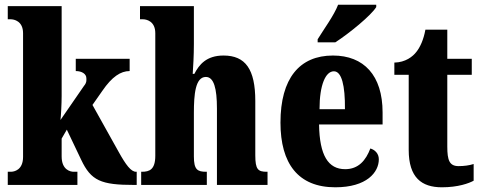

<svg xmlns="http://www.w3.org/2000/svg" viewBox="-20 -786 2048 816"><path d="M13 0H309V-56H293C279 -56 242 -64 242 -121V-197L264 -235L325 -107C367 -18 409 0 550 0H561V-56H558C537 -56 515 -85 484 -141L373 -340L415 -400C456 -460 493 -484 531 -484V-536H302V-484C329 -484 347 -471 347 -454C347 -448 350 -436 337 -421L237 -276C239 -290 242 -344 242 -378V-760H13V-704H26C39 -704 78 -697 78 -645V-119C78 -63 40 -56 26 -56H13Z M580 0H859V-56H856C819 -56 804 -65 804 -121V-306C804 -384 810 -459 855 -459C889 -459 902 -410 902 -325V0H1117V-56H1114C1077 -56 1065 -65 1065 -126V-357C1065 -492 1023 -550 930 -550C857 -550 826 -511 806 -472H799C801 -500 804 -550 804 -599V-760H575V-704H588C601 -704 640 -697 640 -645V-124C640 -65 615 -56 583 -56H580Z M1330 -619V-606H1405C1464 -644 1558 -721 1579 -756V-766H1417C1400 -721 1355 -660 1330 -619ZM1405 10C1539 10 1590 -54 1590 -109C1590 -133 1574 -149 1554 -155C1535 -105 1504 -67 1447 -67C1375 -67 1338 -125 1336 -257H1606V-308C1606 -466 1526 -550 1395 -550C1253 -550 1172 -453 1172 -265C1172 -91 1247 10 1405 10ZM1446 -322H1338C1338 -426 1364 -483 1399 -483C1432 -483 1447 -423 1446 -322Z M1858 10C1927 10 1973 -7 1993 -18V-89C1975 -83 1952 -80 1929 -80C1890 -80 1881 -105 1881 -163V-468H1985V-536H1881V-660H1788C1780 -616 1765 -585 1750 -566C1734 -545 1703 -521 1656 -520V-468H1717V-149C1717 -31 1772 10 1858 10Z"/></svg>

Font: Noto Serif Ethiopic ExtraCondensed Black
Style: Regular
Weight: 900
Width: 2
Designer: Monotype Design Team
Foundry: Monotype Imaging Inc.
Version: Version 2.102